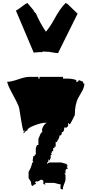

<svg xmlns="http://www.w3.org/2000/svg" viewBox="-20 -1290 662 1374"><path d="M421.9 -343.8Q421.9 -343.8 421.9 -331.5L414.1 -320.8H405.3Q405.3 -303.2 396.2 -291.3Q387.2 -279.3 387.2 -272.5L378.4 -275.4V-240.7H369.6V-230.5H360.4V-208H351.6V-196.3H343.3L351.6 -184.1Q342.3 -184.1 342.3 -174.1Q342.3 -164.1 343.3 -162.1L334 -139.6L325.7 -151.4L326.2 -138.7Q326.2 -127.4 316.9 -127.4V-117.2Q330.6 -127.4 334 -127.4H414.1Q421.4 -127.4 435.3 -122.3Q449.2 -117.2 457.5 -117.2V-106H467.3L457.5 -95.2L467.3 -83H457.5L448.7 -71.3V-48.8H439.9L448.7 -38.6V-3.9Q448.7 2.9 439.5 25.9Q430.2 48.8 430.2 55.7Q430.2 62.5 431.2 64.5H421.9Q412.6 64.5 412.6 50.5Q412.6 36.6 414.1 29.3Q404.8 29.3 387.5 23.9Q370.1 18.6 360.4 18.6H298.8L307.6 29.3H298.8Q290 29.3 290 22L290.5 9.8Q290.5 -3.9 272 -3.9Q271.5 -3.9 262.2 2.4Q252.9 8.8 247.1 8.8Q241.2 8.8 237.3 7.8L228.5 18.6H237.3L235.8 29.3L230.5 27.3L210.9 42Q201.7 33.7 201.7 7.8Q201.7 7.8 200.2 8.8L184.6 -15.1V-60.1Q204.6 -92.8 210.9 -127.4H219.2L213.4 -139.6L219.2 -173.3H228.5V-184.1H237.3Q235.8 -191.4 235.8 -215.1Q235.8 -238.8 246.6 -252.4H254.9V-297.9Q257.8 -301.3 265.9 -322.5Q273.9 -343.8 282.2 -343.8Q281.2 -346.7 281.2 -359.4Q281.2 -372.1 290.8 -387.9Q300.3 -403.8 314.5 -411.1H298.8Q276.9 -411.1 225.8 -392.3Q174.8 -373.5 174.8 -354.5H167L148.9 -334.5V-343.8L157.7 -354.5H148.9V-345.2Q139.2 -377 130.4 -435.3Q121.6 -493.7 117.9 -512.9Q114.3 -532.2 95.5 -568.4Q76.7 -604.5 57.4 -640.1Q38.1 -675.8 31.2 -704.6Q59.6 -704.6 110.4 -722.2Q161.1 -739.7 184.6 -739.7H254.9V-727.5H263.2V-739.7H431.2V-727.5H458.5Q501 -727.5 525.9 -716.8V-704.6H535.2L545.4 -716.8L575.2 -704.6V-692.9H584Q584 -661.6 559.6 -624Q549.8 -608.4 540 -589.4Q515.6 -543.5 515.6 -467.3Q514.6 -465.8 498.8 -433.1Q482.9 -400.4 477.1 -400.4L467.3 -411.1V-388.2L457.5 -377.4H439.9Q439.9 -343.8 421.9 -343.8ZM93.8 -1214.4Q100.1 -1214.4 166 -1264.6L168.5 -1263.2L175.3 -1269.5L222.7 -1213.4L221.2 -1211.4L233.9 -1195.8L235.8 -1196.8Q264.6 -1127.9 308.6 -1063Q339.4 -1099.6 365.2 -1147Q412.6 -1234.4 450.7 -1269.5L457.5 -1263.2L460 -1264.6L535.2 -1191.9L397 -913.6L399.9 -912.1L391.6 -910.2Q380.9 -910.2 339.4 -917.5V-918.5L285.6 -921.4L279.8 -915.5Q274.9 -917.5 268.1 -917.5L221.2 -913.6ZM280.8 -710Q280.3 -710.9 279.8 -710.9Q278.3 -710 278.3 -710Z"/></svg>

Font: Butcherman Caps
Style: Regular
Weight: 400
Version: Version 001.003